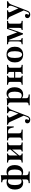

<svg xmlns="http://www.w3.org/2000/svg" viewBox="2108 -2729 818 5074"><g transform="rotate(-90 2517.0 -192.0)"><path d="M213.7 186.3V157.3Q266.9 155.6 289.9 141.1Q312.9 126.6 312.9 92.7V-471Q312.9 -508.9 296.4 -525Q279.8 -541.1 237.9 -541.9V-571.8Q254 -571 271 -570.2Q287.9 -569.4 304 -569.4Q337.9 -569.4 368.1 -572.2Q398.4 -575 424.2 -580.6V92.7Q424.2 126.6 447.2 141.1Q470.2 155.6 523.4 157.3V186.3Q507.3 185.5 482.3 185.1Q457.3 184.7 427.4 183.9Q397.6 183.1 368.5 183.1Q339.5 183.1 310.5 183.9Q281.5 184.7 256.5 185.1Q231.5 185.5 213.7 186.3ZM221.8 11.3Q167.7 11.3 127.8 -14.9Q87.9 -41.1 66.5 -89.9Q45.2 -138.7 45.2 -205.6Q45.2 -275 67.7 -325Q90.3 -375 132.7 -401.6Q175 -428.2 233.9 -428.2Q261.3 -428.2 284.3 -421.8Q307.3 -415.3 321.8 -402.4V-374.2Q312.1 -381.5 298.4 -385.9Q284.7 -390.3 267.7 -390.3Q215.3 -390.3 189.1 -344.4Q162.9 -298.4 162.9 -208.1Q162.9 -119.4 188.3 -75.4Q213.7 -31.5 264.5 -31.5Q280.6 -31.5 296 -35.9Q311.3 -40.3 321.8 -47.6V-20.2Q303.2 -4.8 277.8 3.2Q252.4 11.3 221.8 11.3ZM503.2 11.3Q475.8 11.3 452.8 4.4Q429.8 -2.4 414.5 -14.5L415.3 -42.7Q425 -35.5 439.1 -31Q453.2 -26.6 469.4 -26.6Q521 -26.6 547.6 -72.6Q574.2 -118.5 574.2 -208.9Q574.2 -297.6 548.8 -341.5Q523.4 -385.5 472.6 -385.5Q456.5 -385.5 441.1 -381.5Q425.8 -377.4 415.3 -369.4L414.5 -396.8Q433.9 -412.1 459.3 -420.2Q484.7 -428.2 515.3 -428.2Q570.2 -428.2 609.7 -402Q649.2 -375.8 670.6 -327.4Q691.9 -279 691.9 -211.3Q691.9 -141.9 669 -92.3Q646 -42.7 604 -15.7Q562.1 11.3 503.2 11.3Z M1051.6 0V-29Q1080.6 -30.6 1091.9 -42.3Q1103.2 -54 1103.2 -87.1V-333.1Q1103.2 -363.7 1091.9 -375.4Q1080.6 -387.1 1051.6 -387.1V-416.9Q1066.9 -416.1 1098 -414.9Q1129 -413.7 1161.3 -413.7Q1196.8 -413.7 1233.9 -414.9Q1271 -416.1 1289.5 -416.9V-387.1Q1262.1 -387.1 1245.6 -381.9Q1229 -376.6 1221.8 -364.1Q1214.5 -351.6 1214.5 -329V-87.1Q1214.5 -65.3 1221.8 -52.8Q1229 -40.3 1245.6 -35.1Q1262.1 -29.8 1289.5 -29V0Q1271 -0.8 1233.9 -2Q1196.8 -3.2 1161.3 -3.2Q1129 -3.2 1098 -2Q1066.9 -0.8 1051.6 0ZM758.9 0V-29Q800.8 -30.6 817.3 -42.3Q833.9 -54 833.9 -87.1V-329Q833.9 -362.1 817.3 -374.6Q800.8 -387.1 758.9 -387.1V-416.9Q778.2 -416.1 816.1 -414.9Q854 -413.7 890.3 -413.7Q921.8 -413.7 951.6 -414.9Q981.5 -416.1 996.8 -416.9V-387.1Q968.5 -387.1 956.9 -375Q945.2 -362.9 945.2 -329V-83.9Q945.2 -53.2 956.9 -41.9Q968.5 -30.6 996.8 -29V0Q981.5 -0.8 951.6 -2Q921.8 -3.2 890.3 -3.2Q854 -3.2 816.1 -2Q778.2 -0.8 758.9 0ZM934.7 -80.6 916.1 -100.8 1113.7 -336.3 1132.3 -316.1Z M1344.4 0V-29Q1387.1 -30.6 1403.2 -43.1Q1419.4 -55.6 1419.4 -87.1V-329Q1419.4 -362.1 1402.8 -374.6Q1386.3 -387.1 1344.4 -387.1V-416.9Q1362.9 -416.1 1400.4 -415.3Q1437.9 -414.5 1474.2 -414.5Q1486.3 -414.5 1506 -414.5Q1525.8 -414.5 1549.2 -414.9Q1572.6 -415.3 1596.4 -415.7Q1620.2 -416.1 1640.3 -416.5Q1660.5 -416.9 1671.8 -416.9H1718.5Q1715.3 -387.1 1714.1 -356.5Q1712.9 -325.8 1712.9 -302.4Q1712.9 -283.9 1713.7 -267.7Q1714.5 -251.6 1715.3 -239.5H1685.5Q1678.2 -294.4 1664.9 -326.2Q1651.6 -358.1 1631.5 -372.6Q1611.3 -387.1 1583.9 -387.1H1528.2L1530.6 -389.5V-93.5Q1530.6 -58.9 1552.8 -44.8Q1575 -30.6 1629 -29L1629.8 0Q1614.5 -0.8 1589.1 -1.2Q1563.7 -1.6 1534.3 -2.4Q1504.8 -3.2 1477.4 -3.2Q1437.1 -3.2 1400 -2Q1362.9 -0.8 1344.4 0Z M2004 41.1 1832.3 -335.5Q1820.2 -362.1 1802.4 -374.2Q1784.7 -386.3 1758.1 -387.1V-416.9Q1787.1 -415.3 1816.1 -414.5Q1845.2 -413.7 1881.5 -413.7Q1917.7 -413.7 1945.6 -414.5Q1973.4 -415.3 2000 -416.9V-387.1Q1962.1 -386.3 1952.4 -371Q1942.7 -355.6 1958.9 -320.2L2058.9 -100L2041.1 -91.1L2108.1 -262.1Q2122.6 -300 2121.8 -326.6Q2121 -353.2 2106.5 -368.5Q2091.9 -383.9 2062.9 -387.1V-416.9Q2081.5 -416.1 2097.6 -415.3Q2113.7 -414.5 2129 -414.5Q2144.4 -414.5 2158.9 -414.5Q2179 -414.5 2201.6 -415.3Q2224.2 -416.1 2240.3 -416.9V-387.1Q2208.1 -379.8 2187.1 -357.7Q2166.1 -335.5 2148.4 -287.9L2022.6 41.1ZM1888.7 197.6Q1846 197.6 1820.2 177Q1794.4 156.5 1794.4 122.6Q1794.4 94.4 1812.1 77Q1829.8 59.7 1858.1 59.7Q1879 59.7 1891.1 69.4Q1903.2 79 1903.2 96Q1903.2 108.1 1899.2 117.7Q1895.2 127.4 1890.7 135.9Q1886.3 144.4 1886.3 153.2Q1886.3 167.7 1903.2 167.7Q1922.6 167.7 1937.9 154.4Q1953.2 141.1 1963.7 113.7L2015.3 -20.2L2041.1 -9.7L1992.7 116.9Q1983.1 143.5 1968.5 161.7Q1954 179.8 1934.7 188.7Q1915.3 197.6 1888.7 197.6Z M2271.8 186.3V157.3Q2314.5 155.6 2330.6 143.1Q2346.8 130.6 2346.8 99.2V-316.9Q2346.8 -354.8 2329.8 -370.6Q2312.9 -386.3 2271.8 -387.9V-416.9Q2289.5 -416.1 2305.6 -415.3Q2321.8 -414.5 2340.3 -414.5Q2406.5 -414.5 2458.1 -425.8V92.7Q2458.1 126.6 2481 141.1Q2504 155.6 2557.3 157.3V186.3Q2541.9 185.5 2516.5 185.1Q2491.1 184.7 2461.3 183.9Q2431.5 183.1 2403.2 183.1Q2362.1 183.1 2326.2 184.3Q2290.3 185.5 2271.8 186.3ZM2558.1 11.3Q2517.7 11.3 2488.7 -2.8Q2459.7 -16.9 2446 -41.9L2451.6 -68.5Q2462.1 -49.2 2482.3 -37.9Q2502.4 -26.6 2527.4 -26.6Q2579 -26.6 2605.2 -73.4Q2631.5 -120.2 2631.5 -211.3Q2631.5 -295.2 2608.5 -338.7Q2585.5 -382.3 2541.1 -382.3Q2512.9 -382.3 2487.9 -364.1Q2462.9 -346 2452.4 -317.7L2449.2 -342.7Q2462.9 -381.5 2498.8 -404.8Q2534.7 -428.2 2583.1 -428.2Q2633.9 -428.2 2671 -402Q2708.1 -375.8 2728.2 -328.2Q2748.4 -280.6 2748.4 -214.5Q2748.4 -144.4 2725.4 -93.5Q2702.4 -42.7 2659.7 -15.7Q2616.9 11.3 2558.1 11.3Z M3101.6 0V-29Q3131.5 -30.6 3142.3 -42.7Q3153.2 -54.8 3153.2 -87.1V-329Q3153.2 -362.1 3142.3 -374.6Q3131.5 -387.1 3101.6 -387.1V-416.9Q3116.9 -416.1 3148 -414.9Q3179 -413.7 3211.3 -413.7Q3246.8 -413.7 3283.9 -414.9Q3321 -416.1 3339.5 -416.9V-387.1Q3311.3 -387.1 3294.8 -381.5Q3278.2 -375.8 3271.4 -363.3Q3264.5 -350.8 3264.5 -329V-87.1Q3264.5 -66.1 3271.4 -53.6Q3278.2 -41.1 3294.8 -35.5Q3311.3 -29.8 3339.5 -29V0Q3321 -0.8 3283.9 -2Q3246.8 -3.2 3211.3 -3.2Q3179 -3.2 3148 -2Q3116.9 -0.8 3101.6 0ZM2815.3 0V-29Q2858.1 -30.6 2874.2 -42.7Q2890.3 -54.8 2890.3 -87.1V-329Q2890.3 -362.1 2874.2 -374.6Q2858.1 -387.1 2815.3 -387.1V-416.9Q2834.7 -416.1 2872.6 -414.9Q2910.5 -413.7 2946.8 -413.7Q2978.2 -413.7 3008.1 -414.9Q3037.9 -416.1 3053.2 -416.9V-387.1Q3023.4 -387.1 3012.5 -374.6Q3001.6 -362.1 3001.6 -329V-87.1Q3001.6 -54.8 3012.5 -42.7Q3023.4 -30.6 3053.2 -29V0Q3037.9 -0.8 3008.1 -2Q2978.2 -3.2 2946.8 -3.2Q2910.5 -3.2 2872.6 -2Q2834.7 -0.8 2815.3 0ZM2958.1 -199.2V-228.2H3196.8V-199.2Z M3611.3 11.3Q3550.8 11.3 3504.4 -12.9Q3458.1 -37.1 3431.5 -85.5Q3404.8 -133.9 3404.8 -208.1Q3404.8 -282.3 3431.5 -331.5Q3458.1 -380.6 3504.8 -404.4Q3551.6 -428.2 3612.1 -428.2Q3672.6 -428.2 3719 -404.4Q3765.3 -380.6 3791.9 -331.5Q3818.5 -282.3 3818.5 -208.1Q3818.5 -133.9 3791.9 -85.5Q3765.3 -37.1 3719 -12.9Q3672.6 11.3 3611.3 11.3ZM3612.1 -17.7Q3650.8 -17.7 3675.8 -63.3Q3700.8 -108.9 3700.8 -208.1Q3700.8 -308.9 3675.8 -354Q3650.8 -399.2 3612.1 -399.2Q3572.6 -399.2 3547.6 -354Q3522.6 -308.9 3522.6 -208.1Q3522.6 -108.9 3547.6 -63.3Q3572.6 -17.7 3612.1 -17.7Z M4146 5.6 4000 -365.3H3989.5V-114.5Q3989.5 -83.1 3994 -64.9Q3998.4 -46.8 4010.9 -39.1Q4023.4 -31.5 4046 -29V0Q4029.8 -1.6 4009.3 -2Q3988.7 -2.4 3965.3 -2.4Q3941.9 -2.4 3920.6 -2Q3899.2 -1.6 3884.7 0V-29Q3915.3 -31.5 3931.5 -39.1Q3947.6 -46.8 3953.6 -65.7Q3959.7 -84.7 3959.7 -117.7V-318.5Q3959.7 -347.6 3954.4 -361.7Q3949.2 -375.8 3933.1 -381Q3916.9 -386.3 3884.7 -387.9V-416.9Q3898.4 -416.1 3921 -415.3Q3943.5 -414.5 3969.4 -414.5Q4005.6 -414.5 4037.5 -415.3Q4069.4 -416.1 4096 -416.9L4208.1 -121L4181.5 -97.6L4291.9 -416.9Q4311.3 -416.1 4336.3 -415.3Q4361.3 -414.5 4387.9 -414.5Q4416.9 -414.5 4448.8 -415.3Q4480.6 -416.1 4503.2 -416.9V-387.9Q4472.6 -387.1 4456.5 -381.9Q4440.3 -376.6 4434.3 -363.3Q4428.2 -350 4428.2 -324.2V-92.7Q4428.2 -67.7 4434.3 -54.4Q4440.3 -41.1 4456.5 -35.9Q4472.6 -30.6 4503.2 -29V0Q4482.3 -0.8 4447.6 -2Q4412.9 -3.2 4375 -3.2Q4341.1 -3.2 4310.1 -2Q4279 -0.8 4262.1 0V-29Q4284.7 -30.6 4296.4 -35.9Q4308.1 -41.1 4312.5 -54.4Q4316.9 -67.7 4316.9 -92.7V-374.2H4305.6L4173.4 5.6Z M4784.7 41.1 4612.9 -335.5Q4600.8 -362.1 4583.1 -374.2Q4565.3 -386.3 4538.7 -387.1V-416.9Q4567.7 -415.3 4596.8 -414.5Q4625.8 -413.7 4662.1 -413.7Q4698.4 -413.7 4726.2 -414.5Q4754 -415.3 4780.6 -416.9V-387.1Q4742.7 -386.3 4733.1 -371Q4723.4 -355.6 4739.5 -320.2L4839.5 -100L4821.8 -91.1L4888.7 -262.1Q4903.2 -300 4902.4 -326.6Q4901.6 -353.2 4887.1 -368.5Q4872.6 -383.9 4843.5 -387.1V-416.9Q4862.1 -416.1 4878.2 -415.3Q4894.4 -414.5 4909.7 -414.5Q4925 -414.5 4939.5 -414.5Q4959.7 -414.5 4982.3 -415.3Q5004.8 -416.1 5021 -416.9V-387.1Q4988.7 -379.8 4967.7 -357.7Q4946.8 -335.5 4929 -287.9L4803.2 41.1ZM4669.4 197.6Q4626.6 197.6 4600.8 177Q4575 156.5 4575 122.6Q4575 94.4 4592.7 77Q4610.5 59.7 4638.7 59.7Q4659.7 59.7 4671.8 69.4Q4683.9 79 4683.9 96Q4683.9 108.1 4679.8 117.7Q4675.8 127.4 4671.4 135.9Q4666.9 144.4 4666.9 153.2Q4666.9 167.7 4683.9 167.7Q4703.2 167.7 4718.5 154.4Q4733.9 141.1 4744.4 113.7L4796 -20.2L4821.8 -9.7L4773.4 116.9Q4763.7 143.5 4749.2 161.7Q4734.7 179.8 4715.3 188.7Q4696 197.6 4669.4 197.6Z"/></g></svg>

Font: Playfair
Style: Bold
Weight: 700
Designer: Claus Eggers Sørensen
Foundry: Claus Eggers Sørensen
Version: Version 2.001;gftools[0.9.30]